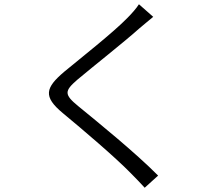

<svg xmlns="http://www.w3.org/2000/svg" viewBox="-20 -820 1040 901"><path d="M699 -741 632 -800C621 -782 597 -755 578 -736C511 -667 357 -546 281 -483C193 -408 181 -367 275 -289C368 -212 521 -82 593 -8C617 16 639 39 659 61L722 4C615 -104 440 -246 347 -322C280 -377 282 -393 343 -446C418 -509 564 -624 633 -686C649 -699 679 -725 699 -741Z"/></svg>

Font: Noto Sans JP DemiLight
Style: Regular
Weight: 350
Designer: Ryoko NISHIZUKA 西塚涼子 (kana, bopomofo & ideographs); Paul D. Hunt (Latin, Greek & Cyrillic); Sandoll Communications 산돌커뮤니
Foundry: Adobe
Version: Version 2.004;hotconv 1.0.118;makeotfexe 2.5.65603